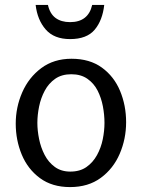

<svg xmlns="http://www.w3.org/2000/svg" viewBox="-20 -748 577 781"><path d="M265 13Q192 13 142.5 -23.5Q93 -60 68.5 -119Q44 -178 44 -245Q44 -312 70.5 -372.5Q97 -433 148 -471Q199 -509 271 -509Q345 -509 394.5 -473Q444 -437 468.5 -378Q493 -319 493 -251Q493 -183 467 -122.5Q441 -62 390 -24.5Q339 13 265 13ZM266 -50Q305 -50 331.5 -68.5Q358 -87 374.5 -117Q391 -147 398 -181.5Q405 -216 405 -248Q405 -281 398.5 -315.5Q392 -350 377 -379.5Q362 -409 335.5 -427.5Q309 -446 270 -446Q231 -446 204.5 -427.5Q178 -409 162 -379Q146 -349 139 -314.5Q132 -280 132 -248Q132 -217 139 -182.5Q146 -148 161.5 -118Q177 -88 203 -69Q229 -50 266 -50ZM404 -728Q397 -665 365 -627Q333 -589 265 -589Q200 -589 166 -628Q132 -667 125 -728H175Q183 -692 206 -675Q229 -658 265 -658Q339 -658 355 -728Z"/></svg>

Font: Rosario Light
Style: Regular
Weight: 300
Designer: Hector Gatti
Foundry: Omnibus Type
Version: Version 1.101; ttfautohint (v1.8.1.43-b0c9)